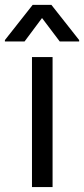

<svg xmlns="http://www.w3.org/2000/svg" viewBox="-63 -763 343 783"><path d="M67.4 -530.3H151.4V0H67.4ZM108.4 -689.5 37.1 -593.8H-43V-599.6L70.3 -743.2H146.5L259.8 -599.6V-593.8H180.7Z"/></svg>

Font: Pretendard
Style: Regular
Weight: 400
Designer: Base glyphs from Inter by Rasmus Andersson; Hangeul glyphs from Noto Sans CJK(Source Han Sans) by Jang Soo-young and Kan
Foundry: Kil Hyung-jin
Version: Version 1.309